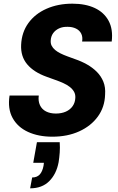

<svg xmlns="http://www.w3.org/2000/svg" viewBox="-20 -732 640 1045"><path d="M265 12Q189 12 132.5 -14Q76 -40 48.5 -90Q21 -140 32 -212H191Q187 -182 197.5 -159.5Q208 -137 230.5 -125.5Q253 -114 284 -114Q315 -114 338.5 -124.5Q362 -135 375.5 -154.5Q389 -174 390 -200Q391 -219 382.5 -233.5Q374 -248 359 -259.5Q344 -271 324 -280Q304 -289 281 -297Q258 -305 234 -314Q164 -339 128 -382Q92 -425 95 -488Q98 -556 134.5 -606.5Q171 -657 233.5 -684.5Q296 -712 374 -712Q445 -712 495.5 -688.5Q546 -665 571 -619Q596 -573 588 -506H427Q431 -531 422 -549Q413 -567 393.5 -576.5Q374 -586 349 -586Q322 -587 301.5 -577.5Q281 -568 269 -551Q257 -534 256 -511Q255 -495 261.5 -482.5Q268 -470 280 -460Q292 -450 309 -441.5Q326 -433 346.5 -425.5Q367 -418 389 -410Q424 -398 454 -381Q484 -364 507 -341Q530 -318 542.5 -287.5Q555 -257 552 -217Q550 -149 512.5 -97.5Q475 -46 411 -17Q347 12 265 12ZM144 293 155 234Q181 234 196 218Q211 202 217 170L219 154H161L181 42H305Q307 71 305 98.5Q303 126 299 151Q287 215 248 254Q209 293 144 293Z"/></svg>

Font: DM Sans 28pt Black
Style: Italic
Weight: 900
Italic angle: -10°
Version: Version 4.004;gftools[0.9.30]